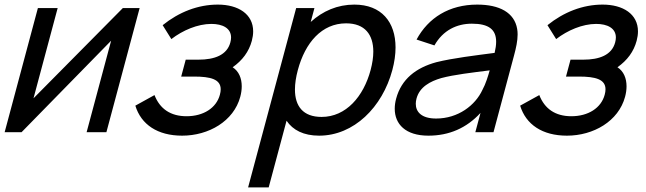

<svg xmlns="http://www.w3.org/2000/svg" viewBox="-23 -575 2809 835"><path d="M584.3 -540H511.3L122.7 -147.5L227.8 -540H141.8L-2.8 0H70.7L460.3 -398L353.7 0H439.7Z M988.8 -282.5C1031.4 -312.5 1059.6 -350.5 1072.2 -397.5C1076.1 -412.2 1078 -425.9 1078 -438.6C1078 -513.7 1013.3 -555 924.4 -555C837.9 -555 755.2 -522.5 684.4 -465.5L722.2 -405C771.4 -443 836.4 -471 896.4 -471C944.9 -471 981.9 -452.5 981.9 -412.1C981.9 -405.5 980.9 -398.3 978.8 -390.5C964.1 -335.5 910.2 -315.5 840.2 -315.5H784.7L765 -242H821C892.5 -242 936.8 -230.5 936.8 -186.7C936.8 -179.6 935.7 -171.8 933.3 -163C917.8 -105 861.3 -69.5 788.3 -69.5C718.3 -69.5 672 -102 648.9 -161.5L565.6 -115.5C590.6 -33.5 662.1 15 769.1 15C884.6 15 993.5 -48 1021.9 -154C1026.1 -169.5 1028.3 -184.9 1028.3 -199.6C1028.3 -234.3 1016.1 -264.9 988.8 -282.5Z M1518 -555C1444.5 -555 1380.5 -527 1328.3 -479.5L1344.5 -540H1265L1056 240H1145.5L1223.2 -50C1250.7 -9 1297.8 15 1364.8 15C1515.8 15 1639.9 -108.5 1683.3 -270.5C1692.6 -305.3 1697.2 -338.3 1697.2 -368.7C1697.2 -479.5 1635.8 -555 1518 -555ZM1375.6 -66.5C1294.9 -66.5 1259.7 -113.3 1259.7 -185.7C1259.7 -211.1 1264 -239.7 1272.3 -270.5C1304.3 -390 1376.7 -473.5 1482.2 -473.5C1564.6 -473.5 1600.5 -423.6 1600.5 -350.6C1600.5 -326.1 1596.4 -299.1 1588.8 -270.5C1558 -155.5 1482.1 -66.5 1375.6 -66.5Z M2226.1 -449.5C2214 -520 2149.9 -555 2052.4 -555C1930.4 -555 1839.5 -497.5 1788.6 -403L1866.3 -377.5C1903.5 -443.5 1963.6 -472 2029.1 -472C2102.9 -472 2134.7 -446.5 2134.7 -393.4C2134.7 -379.2 2132.4 -363.1 2128.1 -345C2045.1 -334 1947.1 -322.5 1874.7 -304.5C1786.3 -280.5 1722.5 -231 1699.8 -146C1695.7 -130.9 1693.7 -116.1 1693.7 -102.1C1693.7 -35.5 1740.2 15 1840.1 15C1930.1 15 2006 -18 2066.7 -84L2044.2 0H2123.2L2212.6 -334C2221.4 -366.5 2228.1 -397.3 2228.1 -425C2228.1 -433.5 2227.5 -441.6 2226.1 -449.5ZM1873.6 -59.5C1810 -59.5 1785.2 -88.5 1785.2 -123.6C1785.2 -131 1786.3 -138.7 1788.4 -146.5C1801.9 -197 1848 -221.5 1896.3 -235.5C1952.8 -250.5 2028.1 -259 2106.7 -269C2099.7 -244.5 2089.4 -210 2075 -184C2044 -117 1969.6 -59.5 1873.6 -59.5Z M2662.3 -282.5C2704.9 -312.5 2733.1 -350.5 2745.7 -397.5C2749.6 -412.2 2751.5 -425.9 2751.5 -438.6C2751.5 -513.7 2686.8 -555 2597.9 -555C2511.4 -555 2428.7 -522.5 2357.9 -465.5L2395.7 -405C2444.9 -443 2509.9 -471 2569.9 -471C2618.4 -471 2655.4 -452.5 2655.4 -412.1C2655.4 -405.5 2654.4 -398.3 2652.3 -390.5C2637.6 -335.5 2583.7 -315.5 2513.7 -315.5H2458.2L2438.5 -242H2494.5C2566 -242 2610.3 -230.5 2610.3 -186.7C2610.3 -179.6 2609.2 -171.8 2606.8 -163C2591.3 -105 2534.8 -69.5 2461.8 -69.5C2391.8 -69.5 2345.5 -102 2322.4 -161.5L2239.1 -115.5C2264.1 -33.5 2335.6 15 2442.6 15C2558.1 15 2667 -48 2695.4 -154C2699.6 -169.5 2701.8 -184.9 2701.8 -199.6C2701.8 -234.3 2689.6 -264.9 2662.3 -282.5Z"/></svg>

Font: Manrope
Style: MediumItalic
Weight: 500
Italic angle: -15°
Designer: Mikhail Sharanda
Foundry: Mikhail Sharanda
Version: Version 4.502;hotconv 1.0.109;makeotfexe 2.5.65596